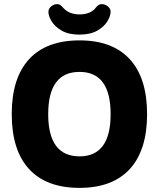

<svg xmlns="http://www.w3.org/2000/svg" viewBox="-20 -904 771 932"><path d="M366 8Q205 8 121 -83.5Q37 -175 37 -350Q37 -525 121 -616.5Q205 -708 366 -708Q526 -708 610 -616.5Q694 -525 694 -350Q694 -175 610 -83.5Q526 8 366 8ZM366 -145Q517 -145 517 -350Q517 -555 366 -555Q214 -555 214 -350Q214 -145 366 -145ZM365 -736Q313 -736 280 -755Q247 -774 231 -800Q215 -826 215 -847Q215 -862 228.5 -873Q242 -884 257 -884Q266 -884 272 -880Q278 -876 287 -866Q302 -849 322.5 -841.5Q343 -834 366 -834Q392 -834 413 -842.5Q434 -851 446 -868Q458 -884 474 -884Q490 -884 503.5 -873Q517 -862 517 -847Q517 -827 501.5 -801Q486 -775 452.5 -755.5Q419 -736 365 -736Z"/></svg>

Font: Asap ExtraBold
Style: Regular
Weight: 800
Designer: Pablo Cosgaya
Foundry: Omnibus-Type
Version: Version 3.001; ttfautohint (v1.8.4.7-5d5b)